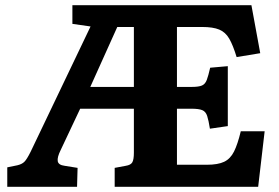

<svg xmlns="http://www.w3.org/2000/svg" viewBox="-20 -720 1077 740"><path d="M8 0V-75L47 -83Q64 -87 73.5 -96Q83 -105 98 -135L329 -618L259 -628V-700H949L983 -515L892 -500Q878 -546 863.5 -571Q849 -596 825 -606Q801 -616 759 -616H662V-385H719Q746 -385 758.5 -390.5Q771 -396 777 -412Q783 -428 790 -459L858 -465V-234L789 -224Q784 -256 778.5 -273Q773 -290 759.5 -295.5Q746 -301 718 -301H662V-85H777Q820 -85 844 -96.5Q868 -108 882 -136Q896 -164 908 -214H1000L975 0H422V-73L465 -81Q484 -84 490 -94.5Q496 -105 496 -132V-301H289L214 -142Q200 -114 202.5 -99Q205 -84 229 -81L279 -73L277 0ZM328 -385H496V-616H432Z"/></svg>

Font: Literata 12pt
Style: Bold
Weight: 700
Designer: Latin by Veronika Burian and Jose Scaglione. Greek by Irene Vlachou. Cyrillic by Vera Evstafieva.
Foundry: TypeTogether
Version: Version 3.002